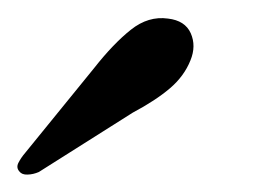

<svg xmlns="http://www.w3.org/2000/svg" viewBox="-68 -717 314 216"><path d="M37.8 -640.3Q59.6 -668 79.3 -683.6Q98.9 -699.2 121 -696.1Q140.2 -693.9 146.6 -679.6Q152.9 -665.3 146.3 -649.2Q139.2 -631.3 123.1 -617.6Q107 -603.9 81.4 -590.3L-24.3 -523.5Q-30.5 -520.8 -36.9 -520.6Q-43.3 -520.3 -46.2 -524.1Q-50.1 -528.5 -47.2 -534Q-44.4 -539.5 -39.7 -545Z"/></svg>

Font: Fraunces
Style: Italic
Weight: 900
Italic angle: -16°
Version: Version 1.000;[0bf87f6ff]